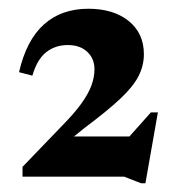

<svg xmlns="http://www.w3.org/2000/svg" viewBox="-20 -704 402 439"><path d="M234.5 -345.5 325 -447H341L312.5 -285H302.5L264 -300H31.5V-322.5L122 -416.5Q150 -445 166 -467.2Q182 -489.5 189 -508.5Q196 -527.5 196 -545.5Q196 -570 179.5 -585.5Q163 -601 135 -601Q106.5 -601 85.8 -584.8Q65 -568.5 54 -531L23.5 -539Q40.5 -612.5 80.5 -648.2Q120.5 -684 182 -684Q239.5 -684 274.2 -656Q309 -628 309 -580Q309 -554 296.8 -530Q284.5 -506 255 -478.2Q225.5 -450.5 174 -412L115 -364.5L113.5 -392H317Z"/></svg>

Font: Newsreader 24pt
Style: Bold
Weight: 700
Designer: Hugues Gentile
Foundry: Production Type
Version: Version 1.003